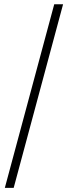

<svg xmlns="http://www.w3.org/2000/svg" viewBox="-20 -782 322 911"><path d="M279.3 -761.7 44.9 109.4H2.9L237.3 -761.7Z"/></svg>

Font: Inter Display ExtraLight
Style: Regular
Weight: 200
Designer: Rasmus Andersson
Foundry: rsms
Version: Version 4.000;git-a52131595